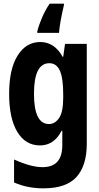

<svg xmlns="http://www.w3.org/2000/svg" viewBox="-20 -786 540 1051"><path d="M303 -606Q305 -635 313 -678Q321 -721 330 -758V-766H252Q229 -733 211 -691.5Q193 -650 184 -614V-606ZM166 -273Q166 -440 250 -440Q289 -440 307.5 -399.5Q326 -359 326 -270V-251Q326 -173 303.5 -140Q281 -107 248 -107Q166 -107 166 -273ZM217 245Q343 245 399 182.5Q455 120 455 1V-546H336L326 -475H323Q278 -556 200 -556Q123 -556 76.5 -482Q30 -408 30 -272Q30 -139 74.5 -64.5Q119 10 199 10Q276 10 317 -70H321V9Q321 129 213 129Q149 129 57 87V213Q99 231 139 238Q179 245 217 245Z"/></svg>

Font: Noto Sans Mono UI Condensed
Style: Bold
Weight: 700
Width: 3
Designer: Monotype Design team
Foundry: Monotype Imaging Inc.
Version: 1.000